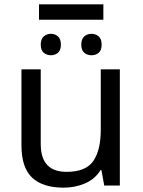

<svg xmlns="http://www.w3.org/2000/svg" viewBox="-20 -856 658 886"><path d="M533 -536V0H461L448 -71H444Q418 -29 372 -9.5Q326 10 274 10Q177 10 128 -36.5Q79 -83 79 -185V-536H168V-191Q168 -63 287 -63Q376 -63 410.5 -113Q445 -163 445 -257V-536ZM457 -836V-765H160V-836ZM215 -700Q234 -700 247.5 -688Q261 -676 261 -650Q261 -624 247.5 -612.5Q234 -601 215 -601Q196 -601 182 -612.5Q168 -624 168 -650Q168 -676 182 -688Q196 -700 215 -700ZM402 -700Q422 -700 435.5 -688Q449 -676 449 -650Q449 -624 435.5 -612.5Q422 -601 402 -601Q383 -601 369 -612.5Q355 -624 355 -650Q355 -676 369 -688Q383 -700 402 -700Z"/></svg>

Font: Noto Sans IKEA
Style: Regular
Weight: 400
Designer: Monotype Design Team
Foundry: Monotype Imaging Inc.
Version: Version 2.001